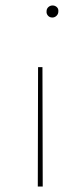

<svg xmlns="http://www.w3.org/2000/svg" viewBox="-20 -486 297 701"><path d="M193 -444Q193 -435 186.5 -428.5Q180 -422 171 -422Q161 -422 155 -429Q149 -436 150 -445Q150 -454 156.5 -460Q163 -466 172 -466Q181 -466 187.5 -460Q194 -454 193 -444ZM135 -241 136 195H118L119 -241Z"/></svg>

Font: EauTestText Thin
Style: Italic
Weight: 250
Italic angle: -12°
Designer: Christian Thalmann (Catharsis Fonts)
Version: Version 0.001;PS 000.001;hotconv 1.0.88;makeotf.lib2.5.64775